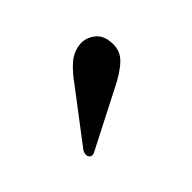

<svg xmlns="http://www.w3.org/2000/svg" viewBox="-55 -748 331 331"><g transform="rotate(45 110.0 -583.0)"><path d="M124.5 -614.5 175.5 -515Q181 -506 176.5 -501.5Q171 -496.5 161.5 -501.5L71.5 -570Q53 -583 41.2 -596.5Q29.5 -610 28 -627.5Q27 -641 36.2 -653.5Q45.5 -666 64.5 -667Q84.5 -669 98.2 -654.8Q112 -640.5 124.5 -614.5Z"/></g></svg>

Font: Fraunces 72pt
Style: Regular
Weight: 400
Version: Version 1.000;[0bf87f6ff]